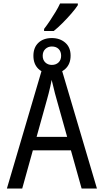

<svg xmlns="http://www.w3.org/2000/svg" viewBox="-20 -1095 603 1115"><path d="M20 0 231 -716H331L543 0H454L308 -521Q304 -535 299 -553.5Q294 -572 289.5 -592.5Q285 -613 280 -631Q277 -613 272 -592Q267 -571 262.5 -552.5Q258 -534 254 -521L109 0ZM146 -222 165 -300H398L415 -222ZM281 -667Q232 -667 203 -695Q174 -723 174 -771Q174 -819 203 -846.5Q232 -874 281 -874Q328 -874 359 -847Q390 -820 390 -772Q390 -723 359.5 -695Q329 -667 281 -667ZM281 -718Q305 -718 320 -732.5Q335 -747 335 -771Q335 -796 320.5 -810.5Q306 -825 281 -825Q259 -825 243.5 -810.5Q228 -796 228 -771Q228 -747 243 -732.5Q258 -718 281 -718ZM236 -927Q253 -949 270 -974.5Q287 -1000 303 -1026.5Q319 -1053 329 -1075H432V-1065Q420 -1046 395.5 -1017.5Q371 -989 343 -961Q315 -933 292 -915H236Z"/></svg>

Font: Noto Sans Mono SemiCondensed
Style: Regular
Weight: 400
Width: 4
Designer: Monotype Design Team
Foundry: Monotype Imaging Inc.
Version: Version 2.010